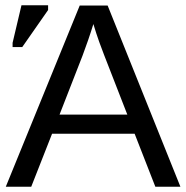

<svg xmlns="http://www.w3.org/2000/svg" viewBox="-20 -709 707 729"><path d="M177.7 -201.2 98.6 0H2L282.7 -688H388.7L665 0H569.8L491.2 -201.2ZM334.5 -617.7Q326.2 -590.3 314.7 -556.9Q303.2 -523.4 293.5 -498L206.1 -273.9H463.4L375 -501Q368.2 -518.1 356.9 -549.3Q345.7 -580.6 334.5 -617.7ZM162.6 -670.9 64.5 -530.3H27.8V-546.4L61.5 -689H162.6Z"/></svg>

Font: Arimo Nerd Font
Style: Regular
Weight: 400
Designer: Steve Matteson
Foundry: Monotype Imaging Inc.
Version: Version 1.33;Nerd Fonts 3.2.1